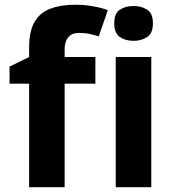

<svg xmlns="http://www.w3.org/2000/svg" viewBox="-20 -785 732 805"><path d="M379.9 -434.1H251V0H102.1V-434.1H20V-505.9L102.1 -545.9V-585.9Q102.1 -655.3 125.5 -694.3Q148.4 -732.9 192.4 -749Q235.4 -765.1 294.9 -765.1Q338.9 -765.1 374.5 -757.8Q408.7 -751.5 432.1 -742.2L394 -632.8Q390.6 -633.8 356.9 -642.6Q336.9 -647 311 -647Q280.3 -647 265.6 -627.9Q251 -608.9 251 -580.1V-545.9H379.9ZM540 -759.8Q573.7 -759.8 597.2 -744.1Q621.1 -729.5 621.1 -687Q621.1 -646 597.2 -629.9Q573.2 -613.8 540 -613.8Q505.9 -613.8 482.4 -629.9Q459 -646 459 -687Q459 -729.5 482.4 -744.1Q505.4 -759.8 540 -759.8ZM614.3 -545.9V0H465.3V-545.9Z"/></svg>

Font: Droid Sans Thai
Style: Bold
Weight: 700
Designer: Steve Matteson
Foundry: Ascender Corporation
Version: Version 1.00